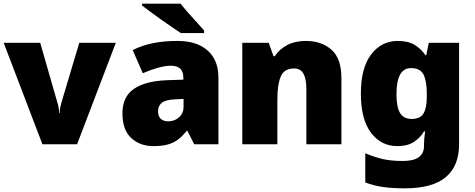

<svg xmlns="http://www.w3.org/2000/svg" viewBox="-20 -786 2587 1046"><path d="M211 0 0 -553H199L293 -226Q295 -222 298.5 -204Q302 -186 302 -170H305Q305 -187 308.5 -202Q312 -217 314 -225L412 -553H611L400 0Z M947 -563Q1052 -563 1111 -511Q1170 -459 1170 -363V0H1038L1001 -73H997Q974 -44 949.5 -25.5Q925 -7 893 1.5Q861 10 815 10Q743 10 695 -34Q647 -78 647 -169Q647 -258 708.5 -301Q770 -344 887 -349L979 -352V-360Q979 -397 961 -412.5Q943 -428 912 -428Q879 -428 839 -416.5Q799 -405 758 -387L703 -513Q751 -538 811.5 -550.5Q872 -563 947 -563ZM936 -245Q884 -243 862.5 -226.5Q841 -210 841 -180Q841 -152 856 -138.5Q871 -125 896 -125Q931 -125 955.5 -147Q980 -169 980 -204V-247ZM964 -766Q981 -744 1004.5 -717Q1028 -690 1052 -664.5Q1076 -639 1092 -620V-606H965Q945 -619 916.5 -638.5Q888 -658 857.5 -679.5Q827 -701 799.5 -721.5Q772 -742 754 -756V-766Z M1646 -563Q1732 -563 1786 -515Q1840 -467 1840 -360V0H1649V-302Q1649 -357 1633 -385Q1617 -413 1582 -413Q1528 -413 1509.5 -369Q1491 -325 1491 -242V0H1300V-553H1444L1470 -480H1477Q1503 -519 1545.5 -541Q1588 -563 1646 -563Z M2147 -563Q2205 -563 2240.5 -540.5Q2276 -518 2298 -485H2302L2316 -553H2481V1Q2481 118 2408.5 179Q2336 240 2186 240Q2119 240 2068 233Q2017 226 1970 208V49Q2020 70 2065 80.5Q2110 91 2175 91Q2290 91 2290 9V-1Q2290 -30 2296 -70H2290Q2271 -37 2236 -13.5Q2201 10 2144 10Q2056 10 2001 -63Q1946 -136 1946 -276Q1946 -416 2002 -489.5Q2058 -563 2147 -563ZM2219 -415Q2140 -415 2140 -273Q2140 -201 2160 -169.5Q2180 -138 2222 -138Q2269 -138 2287 -167.5Q2305 -197 2305 -256V-279Q2305 -344 2287.5 -379.5Q2270 -415 2219 -415Z"/></svg>

Font: Noto Sans Lao Black
Style: Regular
Weight: 900
Designer: Monotype Design Team
Foundry: Monotype Imaging Inc.
Version: Version 2.003; ttfautohint (v1.8.4.7-5d5b)